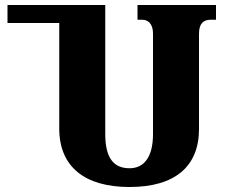

<svg xmlns="http://www.w3.org/2000/svg" viewBox="-20 -734 911 768"><path d="M844 -714H530V-655H549C572 -655 592 -639 592 -600V-198C592 -104 555 -61 498 -61C433 -61 401 -104 401 -198V-714H10V-642H217V-220C217 -66 320 14 498 14C681 14 776 -69 776 -218V-599C776 -639 793 -655 822 -655H844Z"/></svg>

Font: Noto Serif Georgian SemiCondensed Black
Style: Regular
Weight: 900
Width: 4
Designer: Monotype Design Team, Akaki Razmadze
Foundry: Google LLC
Version: Version 2.003